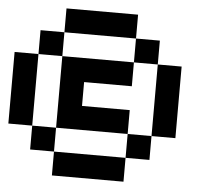

<svg xmlns="http://www.w3.org/2000/svg" viewBox="-58 -939 1116 1002"><g transform="rotate(5 500.0 -437.5)"><path d="M0 -250V-625H125V-250ZM250 -250V-125H125V-250ZM250 -125H625V0H250ZM250 -625H125V-750H250ZM250 -750V-875H625V-750ZM750 -250V-125H625V-250ZM750 -625H625V-750H750ZM375 -500V-375H625V-250H250V-625H625V-500ZM875 -250H750V-625H875Z"/></g></svg>

Font: Galmuri7 Regular
Style: Regular
Weight: 400
Designer: Lee Minseo (quiple)
Version: Version 2.399;hotconv 1.1.1;makeotfexe 2.6.0 DEVELOPMENT